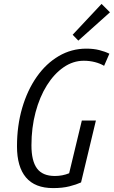

<svg xmlns="http://www.w3.org/2000/svg" viewBox="-20 -953 583 983"><path d="M252 10Q159 10 113 -44.5Q67 -99 67 -204Q67 -309 93.5 -400Q120 -491 168 -559.5Q216 -628 281 -666Q346 -704 422 -704Q459 -704 488.5 -696.5Q518 -689 540 -678L513 -616Q493 -628 466 -635Q439 -642 409 -642Q354 -642 305.5 -608.5Q257 -575 220 -516Q183 -457 162 -378Q141 -299 141 -209Q141 -129 169.5 -90.5Q198 -52 261 -52Q300 -52 334 -66L399 -336H471L395 -19Q371 -8 335.5 1Q300 10 252 10ZM381 -745 352 -775 500 -933 543 -890Z"/></svg>

Font: Ubuntu Sans Condensed
Style: Italic
Weight: 400
Width: 3
Italic angle: -13.5°
Designer: Dalton Maag Ltd
Foundry: Dalton Maag Ltd
Version: Version 1.006; ttfautohint (v1.8.4.7-5d5b)